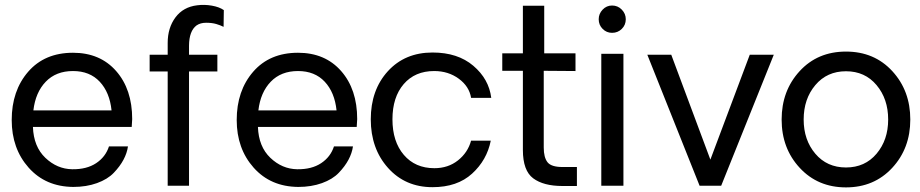

<svg xmlns="http://www.w3.org/2000/svg" viewBox="-20 -774 3834 800"><path d="M530.8 -277.8Q530.8 -269 528.8 -245.1H117.2Q120.1 -163.1 168.9 -116.5Q217.8 -69.8 280.8 -68.8Q340.8 -67.9 380.4 -94Q419.9 -120.1 434.1 -164.1H513.2Q509.3 -136.2 494.6 -108.6Q480 -81.1 454.1 -54Q428.2 -26.9 384 -11Q339.8 4.9 285.2 4.9Q169.9 3.9 99.4 -75.4Q28.8 -154.8 28.8 -273.9Q28.8 -396 97.4 -475.1Q166 -554.2 284.2 -554.2Q397 -554.2 463.9 -478Q530.8 -401.9 530.8 -277.8ZM284.2 -478Q213.4 -478 170.7 -433.6Q127.9 -389.2 119.1 -314H444.8Q437 -389.2 395.5 -433.6Q354 -478 284.2 -478Z M678.7 0V-476.1H603.5V-545.9H678.7V-595.2Q678.7 -658.2 711.2 -701.7Q743.7 -745.1 801.8 -752Q831.5 -755.9 862.5 -750.5Q893.6 -745.1 912.6 -731.9L911.6 -662.1Q898.4 -668.9 880.6 -674.1Q862.8 -679.2 838.9 -679.2Q814.9 -679.2 798.8 -668Q768.1 -645 767.6 -584V-545.9H885.7V-476.1H767.6V0Z M1468.3 -277.8Q1468.3 -269 1466.3 -245.1H1054.7Q1057.6 -163.1 1106.4 -116.5Q1155.3 -69.8 1218.3 -68.8Q1278.3 -67.9 1317.9 -94Q1357.4 -120.1 1371.6 -164.1H1450.7Q1446.8 -136.2 1432.1 -108.6Q1417.5 -81.1 1391.6 -54Q1365.7 -26.9 1321.5 -11Q1277.3 4.9 1222.7 4.9Q1107.4 3.9 1036.9 -75.4Q966.3 -154.8 966.3 -273.9Q966.3 -396 1034.9 -475.1Q1103.5 -554.2 1221.7 -554.2Q1334.5 -554.2 1401.4 -478Q1468.3 -401.9 1468.3 -277.8ZM1221.7 -478Q1150.9 -478 1108.2 -433.6Q1065.4 -389.2 1056.6 -314H1382.3Q1374.5 -389.2 1333 -433.6Q1291.5 -478 1221.7 -478Z M1782.2 5.9Q1668.5 5.9 1596.7 -74.5Q1524.9 -154.8 1524.9 -276.9Q1524.9 -398.9 1595.9 -477.1Q1667 -555.2 1782.2 -555.2Q1887.2 -555.2 1952.1 -500Q2017.1 -444.8 2026.9 -366.2H1942.9Q1935.1 -414.1 1891.6 -446Q1848.1 -478 1789.1 -478Q1709 -478 1662.1 -423.6Q1615.2 -369.1 1615.2 -276.9Q1615.2 -184.1 1662.6 -128.7Q1710 -73.2 1790 -73.2Q1847.2 -73.2 1888.2 -105.7Q1929.2 -138.2 1942.9 -188H2024.9Q2008.8 -106.9 1947 -50.5Q1885.3 5.9 1782.2 5.9Z M2323.7 1Q2244.6 1 2201.7 -31Q2158.7 -63 2158.7 -148.9V-479H2072.8V-551.8H2158.7V-750H2247.6V-551.8H2377.9V-478L2245.6 -479V-159.2Q2245.6 -118.2 2261.2 -98.1Q2276.9 -78.1 2323.7 -78.1H2383.8V1Z M2530.3 -637.2Q2507.3 -637.2 2491 -653.6Q2474.6 -669.9 2474.6 -693.8Q2474.6 -716.8 2491 -733.9Q2507.3 -751 2530.3 -751Q2554.2 -751 2570.8 -733.9Q2587.4 -716.8 2587.4 -693.8Q2587.4 -669.9 2570.8 -653.6Q2554.2 -637.2 2530.3 -637.2ZM2485.4 -549.8H2577.6V0H2485.4Z M3204.1 -545.9 2984.9 0H2895L2677.2 -545.9H2776.9L2939.9 -108.9L3104 -545.9Z M3697.5 -74.5Q3622.1 6.8 3504.9 6.8Q3387.7 6.8 3312.3 -74.5Q3236.8 -155.8 3236.8 -275.9Q3236.8 -396 3311.8 -477.5Q3386.7 -559.1 3504.9 -559.1Q3623 -559.1 3698 -477.5Q3772.9 -396 3772.9 -275.9Q3772.9 -155.8 3697.5 -74.5ZM3680.7 -275.9Q3680.7 -361.8 3632.3 -419.4Q3584 -477.1 3504.9 -477.1Q3425.8 -477.1 3377.2 -419.4Q3328.6 -361.8 3328.6 -275.9Q3328.6 -190.9 3377.2 -133.5Q3425.8 -76.2 3504.9 -76.2Q3584 -76.2 3632.3 -133.5Q3680.7 -190.9 3680.7 -275.9Z"/></svg>

Font: Oakes Grotesk
Style: Regular
Weight: 400
Designer: Samuel Oakes
Foundry: Samuel Oakes
Version: Version 1.0 | wf-rip DC20170320